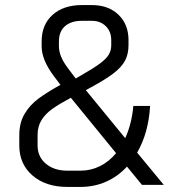

<svg xmlns="http://www.w3.org/2000/svg" viewBox="-20 -728 687 756"><path d="M539 0 480 -72Q444 -33 397.5 -12.5Q351 8 297 8H245Q160 8 108 -37Q56 -82 56 -155V-196Q56 -244 76.5 -279Q97 -314 130.5 -339Q164 -364 218 -394L193 -427Q144 -492 144 -545V-565Q144 -631 187 -669.5Q230 -708 302 -708H342Q407 -708 446.5 -670Q486 -632 486 -570V-550Q486 -515 472.5 -489.5Q459 -464 428 -440Q397 -416 338 -384L318 -373L473 -184Q499 -241 505 -311H571Q565 -205 520 -127L625 0ZM245 -463 278 -419 299 -431Q348 -459 373 -477.5Q398 -496 408 -512.5Q418 -529 418 -550V-570Q418 -604 396.5 -625Q375 -646 342 -646H302Q260 -646 236 -625Q212 -604 212 -565V-546Q212 -507 245 -463ZM437 -125 259 -343Q214 -319 187 -300Q160 -281 144 -256Q128 -231 128 -196V-155Q128 -111 160.5 -83.5Q193 -56 245 -56H297Q338 -56 374 -74Q410 -92 437 -125Z"/></svg>

Font: Stavian Regular
Style: Regular
Weight: 400
Version: Version 1.000; ttfautohint (v1.6)